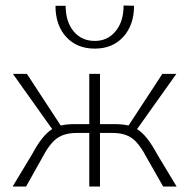

<svg xmlns="http://www.w3.org/2000/svg" viewBox="-20 -679 689 699"><path d="M623 0H574L517 -100Q488 -156 461 -175.5Q434 -195 390 -195H344V0H305V-195H259Q215 -195 187.5 -175.5Q160 -156 131 -100L75 0H26L96 -116Q116 -153 133.5 -175Q151 -197 170 -209L27 -410H78L201 -222Q223 -227 247 -227H305V-410H344V-227H402Q426 -227 448 -222L571 -410H622L479 -209Q498 -197 515.5 -175Q533 -153 553 -116ZM468 -658 430 -659Q430 -601 401 -565.5Q372 -530 325 -530Q277 -530 248 -565Q219 -600 219 -658H182Q182 -587 221 -544.5Q260 -502 325 -502Q390 -502 429 -545Q468 -588 468 -658Z"/></svg>

Font: Ysabeau Light
Style: Regular
Weight: 300
Designer: Christian Thalmann (Catharsis Fonts)
Version: Version 0.003